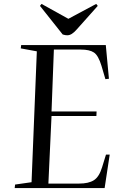

<svg xmlns="http://www.w3.org/2000/svg" viewBox="-20 -960 623 980"><path d="M168 -698 86 -713 88 -730H520L536 -558L518 -556L498 -624Q482 -677 459.5 -692Q437 -707 393 -707H255L243 -391H473L472 -368H243L227 -23H384Q432 -23 459 -40Q486 -57 501 -106L521 -171H540L514 0H55L57 -18L141 -30ZM184 -930 192 -940 329 -864 471 -940 479 -930 372 -810Q358 -794 346.5 -787Q335 -780 324 -780Q315 -780 310 -781.5Q305 -783 300 -784Z"/></svg>

Font: Literata 72pt
Style: Italic
Weight: 400
Italic angle: -2°
Designer: Latin by Veronika Burian and Jose Scaglione. Greek by Irene Vlachou. Cyrillic by Vera Evstafieva
Foundry: TypeTogether
Version: Version 3.002